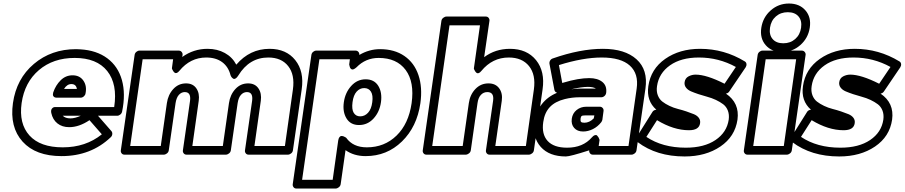

<svg xmlns="http://www.w3.org/2000/svg" viewBox="-20 -862 5187 1101"><path d="M54.2 -271Q74.2 -410.6 174.3 -495.4Q274.4 -580.1 416 -580.1Q419.9 -580.1 428 -579.6Q436 -579.1 439.9 -579.1Q533.7 -573.7 595.5 -527.6Q657.2 -481.4 679.2 -402.6Q701.2 -323.7 680.2 -222.2Q678.2 -211.9 669.7 -205.1Q661.1 -198.2 651.9 -198.2H542L619.1 -109.9Q625 -102.5 623.8 -92.3Q622.6 -82 615.2 -75.2Q501.5 33.2 333 33.2Q184.6 33.2 109.6 -49.8Q34.7 -132.8 54.2 -271ZM104 -271Q87.4 -153.3 148.9 -85.2Q210.4 -17.1 339.8 -17.1Q471.7 -17.1 564 -91.8L493.2 -172.9Q433.6 -132.8 377 -132.8Q336.4 -132.8 309.3 -154.3Q282.2 -175.8 273.9 -214.8Q271 -231.4 278.3 -239.7Q285.6 -248 294.4 -248H303.2H634.8Q654.8 -379.4 595 -454.6Q535.2 -529.8 408.2 -529.8Q285.2 -529.8 203.1 -460Q121.1 -390.1 104 -271ZM285.2 -332Q299.3 -373.5 328.1 -401.9Q356.9 -430.2 396 -430.2Q437.5 -430.2 458.5 -399.2Q479.5 -368.2 470.2 -325.2Q468.8 -316.4 460.4 -309.1Q452.1 -301.8 441.9 -301.8H306.2Q293.5 -301.8 287.8 -308.1Q282.2 -314.5 283.4 -321Q284.7 -327.6 285.2 -332ZM339.8 -198.2Q355 -183.1 383.8 -183.1Q410.2 -183.1 442.9 -198.2ZM347.2 -352.1H420.9Q416.5 -379.9 389.2 -379.9Q364.3 -379.9 347.2 -352.1Z M672.9 0 752 -546.9Q753.4 -557.6 762 -564.7Q770.5 -571.8 779.8 -571.8H1004.9Q1015.6 -571.8 1022 -563.7Q1028.3 -555.7 1026.9 -546.9L1024.9 -535.2Q1090.3 -582 1169.9 -582Q1226.1 -582 1269.3 -558.1Q1312.5 -534.2 1335 -491.2Q1412.6 -582 1525.9 -582Q1621.6 -582 1673.3 -517.1Q1725.1 -452.1 1710 -349.1L1659.7 0Q1658.2 10.7 1649.2 17.8Q1640.1 24.9 1630.9 24.9H1405.8Q1395 24.9 1389.2 17.1Q1383.3 9.3 1384.8 0L1425.8 -284.2Q1432.1 -334 1396 -334Q1376.5 -334 1362.1 -318.4Q1347.7 -302.7 1342.8 -271L1303.7 0Q1302.2 10.7 1293.2 17.8Q1284.2 24.9 1274.9 24.9H1049.8Q1039.1 24.9 1033.2 17.1Q1027.3 9.3 1028.8 0L1069.8 -284.2Q1076.2 -334 1039.6 -334Q1020.5 -334 1006.1 -318.4Q991.7 -302.7 986.8 -271L947.8 0Q946.3 10.7 937.3 17.8Q928.2 24.9 918.9 24.9H693.8Q683.1 24.9 677.2 17.1Q671.4 9.3 672.9 0ZM726.6 -24.9H901.9L937 -271Q943.8 -318.8 973.6 -351.3Q1003.4 -383.8 1046.9 -383.8Q1086.4 -383.8 1106 -355.2Q1125.5 -326.7 1119.6 -284.2L1083 -24.9H1257.8L1293 -271Q1299.8 -318.8 1329.6 -351.3Q1359.4 -383.8 1402.8 -383.8Q1442.4 -383.8 1461.9 -355.2Q1481.4 -326.7 1475.6 -284.2L1439 -24.9H1613.8L1659.7 -349.1Q1671.4 -433.6 1632.6 -482.9Q1593.8 -532.2 1518.6 -532.2Q1409.7 -532.2 1346.7 -429.2Q1338.9 -416.5 1331.3 -412.1Q1323.7 -407.7 1318.6 -410.4Q1313.5 -413.1 1309.6 -417.5Q1305.7 -421.9 1303.7 -426.8L1301.8 -431.2Q1289.6 -479.5 1253.7 -505.9Q1217.8 -532.2 1162.6 -532.2Q1071.3 -532.2 1008.8 -456.1Q1000.5 -445.8 993.2 -443.6Q985.8 -441.4 981.2 -445.3Q976.6 -449.2 972.9 -454.8Q969.2 -460.4 967.3 -465.3L965.8 -470.2L972.7 -522H797.9Z M1658.7 193.8 1765.6 -546.9Q1767.1 -557.6 1775.6 -564.7Q1784.2 -571.8 1793.5 -571.8H2018.6Q2028.8 -571.8 2035.2 -564.5Q2041.5 -557.1 2040.5 -546.9Q2096.7 -580.1 2159.7 -580.1Q2242.2 -580.1 2299.1 -540.8Q2356 -501.5 2379.6 -431.2Q2403.3 -360.8 2390.6 -270Q2371.1 -134.8 2284.9 -50.8Q2198.7 33.2 2076.7 33.2Q2009.3 33.2 1961.4 -1L1933.6 193.8Q1932.1 204.6 1922.9 211.9Q1913.6 219.2 1904.3 219.2H1679.7Q1668.9 219.2 1663.1 211.2Q1657.2 203.1 1658.7 193.8ZM1712.4 168.9H1887.7L1919.4 -56.2Q1921.4 -69.3 1926.8 -75.9Q1932.1 -82.5 1938.5 -82.3Q1944.8 -82 1950.9 -79.8Q1957 -77.6 1960.9 -74.7L1965.3 -71.8Q2004.4 -17.1 2083.5 -17.1Q2184.6 -17.1 2253.9 -84.5Q2323.2 -151.9 2340.3 -270Q2357.4 -391.6 2306.2 -460.7Q2254.9 -529.8 2151.4 -529.8Q2076.7 -529.8 2024.4 -476.1Q2006.8 -460.4 1997.6 -464.1Q1988.3 -467.8 1985.4 -480L1982.4 -492.2L1986.3 -522H1811.5ZM2076.7 -407.2Q2126 -407.2 2149.2 -369.6Q2172.4 -332 2164.6 -275.9Q2156.7 -220.2 2122.3 -182.6Q2087.9 -145 2038.6 -145Q1990.2 -145 1967 -182.9Q1943.8 -220.7 1951.7 -275.9Q1959.5 -331.1 1993.9 -369.1Q2028.3 -407.2 2076.7 -407.2ZM2001.5 -275.9Q1996.1 -234.9 2008.5 -214.8Q2021 -194.8 2045.4 -194.8Q2071.3 -194.8 2090.3 -215.3Q2109.4 -235.8 2114.7 -275.9Q2120.1 -315.9 2107.2 -336.4Q2094.2 -356.9 2068.4 -356.9Q2043.5 -356.9 2025.1 -336.7Q2006.8 -316.4 2001.5 -275.9Z M2404.3 0 2511.2 -742.2Q2512.7 -752.9 2522 -760Q2531.2 -767.1 2540.5 -767.1H2765.6Q2776.4 -767.1 2782.2 -759.3Q2788.1 -751.5 2786.6 -742.2L2756.3 -534.2Q2820.3 -582 2904.3 -582Q3001.5 -582 3054 -517.1Q3106.4 -452.1 3091.3 -349.1L3041.5 0Q3040 10.7 3030.8 17.8Q3021.5 24.9 3012.2 24.9H2787.6Q2776.9 24.9 2771 17.1Q2765.1 9.3 2766.6 0L2807.6 -284.2Q2814.5 -334 2774.4 -334Q2752.9 -334 2737.8 -318.1Q2722.7 -302.2 2718.3 -271L2679.7 0Q2678.2 10.7 2668.9 17.8Q2659.7 24.9 2650.4 24.9H2425.3Q2414.6 24.9 2408.7 17.1Q2402.8 9.3 2404.3 0ZM2458.5 -24.9H2633.3L2668.5 -271Q2675.3 -319.3 2706.1 -351.6Q2736.8 -383.8 2781.2 -383.8Q2821.8 -383.8 2842.5 -355.5Q2863.3 -327.1 2857.4 -284.2L2820.3 -24.9H2995.6L3041.5 -349.1Q3053.2 -433.6 3013.7 -482.9Q2974.1 -532.2 2897.5 -532.2Q2803.7 -532.2 2740.2 -455.1Q2731.9 -444.8 2724.6 -442.6Q2717.3 -440.4 2712.6 -444.3Q2708 -448.2 2704.3 -453.9Q2700.7 -459.5 2698.7 -464.4L2697.3 -469.2L2732.4 -716.8H2557.6Z M3044.9 -162.1Q3053.2 -221.2 3086.7 -264.4Q3120.1 -307.6 3174.8 -330.1Q3162.1 -333.5 3159.2 -346.2L3130.9 -496.1Q3129.4 -506.3 3134.8 -515.1Q3140.1 -523.9 3149.9 -526.9Q3307.1 -582 3437 -582Q3563.5 -582 3630.1 -522Q3696.8 -461.9 3681.2 -354L3629.9 0Q3628.4 10.7 3619.4 17.8Q3610.4 24.9 3601.1 24.9H3379.9Q3369.1 24.9 3363.3 17.1Q3357.4 9.3 3358.9 0Q3249 35.2 3225.1 35.2Q3129.9 35.2 3081.1 -19.3Q3032.2 -73.7 3044.9 -162.1ZM3095.2 -162.1Q3085 -92.8 3120.1 -54Q3155.3 -15.1 3231.9 -15.1Q3322.8 -15.1 3374 -74.2Q3382.8 -84.5 3390.9 -86.9Q3398.9 -89.4 3403.6 -85Q3408.2 -80.6 3411.6 -75Q3415 -69.3 3416.5 -64.5L3418 -59.1L3413.1 -24.9H3584L3630.9 -354Q3643.1 -439 3592 -485.6Q3541 -532.2 3430.2 -532.2Q3323.7 -532.2 3185.1 -488.8L3204.1 -386.2Q3207 -386.2 3210.9 -388.2Q3297.4 -414.1 3358.9 -414.1Q3406.7 -414.1 3433.8 -392.3Q3460.9 -370.6 3456.1 -330.1Q3454.6 -318.8 3446.3 -311.5Q3438 -304.2 3427.7 -304.2H3302.7Q3260.7 -304.2 3218.8 -293.9Q3162.6 -279.8 3132.6 -247.6Q3102.5 -215.3 3095.2 -162.1ZM3255.9 -350.1Q3290 -354 3310.1 -354H3397Q3382.3 -363.8 3351.1 -363.8Q3314.9 -363.8 3255.9 -350.1ZM3258.8 -181.2Q3263.2 -212.4 3286.6 -231.2Q3310.1 -250 3341.8 -250H3419.9Q3429.2 -250 3435.8 -242.9Q3442.4 -235.8 3440.9 -225.1L3434.1 -174.8Q3432.1 -167 3427.7 -161.1Q3407.7 -135.7 3380.1 -121.8Q3352.5 -107.9 3323.7 -107.9Q3290.5 -107.9 3272.5 -128.4Q3254.4 -148.9 3258.8 -181.2ZM3309.1 -181.2Q3307.6 -168 3312 -163.1Q3316.4 -158.2 3331.1 -158.2Q3359.9 -158.2 3384.8 -183.1L3388.2 -200.2H3335Q3319.8 -200.2 3315.2 -196.5Q3310.5 -192.9 3309.1 -181.2Z M3632.8 -79.1 3720.7 -219.2Q3727.1 -231 3743.7 -232.9Q3685.5 -283.7 3697.8 -368.2Q3711.9 -466.3 3794.4 -524.2Q3877 -582 3994.6 -582Q4132.8 -582 4251 -509.8Q4259.3 -504.9 4260.5 -495.1Q4261.7 -485.4 4255.9 -476.1L4161.6 -336.9Q4154.8 -327.1 4142.6 -325.2Q4222.2 -271.5 4209 -175.8Q4194.8 -78.6 4110.8 -21.7Q4026.9 35.2 3905.8 35.2Q3745.6 35.2 3636.7 -46.9Q3629.9 -52.2 3628.9 -61.5Q3627.9 -70.8 3632.8 -79.1ZM3686.5 -77.1Q3778.8 -15.1 3912.6 -15.1Q4018.1 -15.1 4083 -59.1Q4147.9 -103 4158.7 -175.8Q4162.6 -205.1 4153.8 -227.8Q4145 -250.5 4127 -264.2Q4108.9 -277.8 4085 -289.1Q4061 -300.3 4035.4 -307.1Q4009.8 -314 3985.6 -322Q3961.4 -330.1 3942.6 -338.1Q3923.8 -346.2 3913.6 -359.9Q3903.3 -373.5 3905.8 -391.1Q3909.2 -414.1 3928.5 -424.1Q3947.8 -434.1 3968.8 -434.1Q4031.2 -434.1 4134.8 -381.8L4199.7 -478Q4101.1 -532.2 3987.8 -532.2Q3885.7 -532.2 3822 -487.3Q3758.3 -442.4 3747.6 -368.2Q3743.2 -338.9 3752 -315.9Q3760.7 -293 3778.1 -279.5Q3795.4 -266.1 3818.8 -254.9Q3842.3 -243.7 3867.4 -237.3Q3892.6 -231 3916.5 -222.9Q3940.4 -214.8 3958.7 -207.3Q3977.1 -199.7 3987.1 -186.5Q3997.1 -173.3 3994.6 -155.8Q3989.3 -115.2 3930.7 -115.2Q3842.8 -115.2 3747.6 -172.9Z M4245.6 0 4324.7 -546.9Q4326.2 -557.6 4334.7 -564.7Q4343.3 -571.8 4352.5 -571.8H4577.6Q4588.4 -571.8 4594.7 -563.7Q4601.1 -555.7 4599.6 -546.9L4520.5 0Q4519 10.7 4510 17.8Q4501 24.9 4491.7 24.9H4266.6Q4255.9 24.9 4250 17.1Q4244.1 9.3 4245.6 0ZM4299.3 -24.9H4474.6L4545.4 -522H4370.6ZM4370.4 -603.5Q4336.4 -643.1 4345.7 -703.1Q4355 -763.2 4399.7 -802.5Q4444.3 -841.8 4504.4 -841.8Q4564.5 -841.8 4598.6 -802.5Q4632.8 -763.2 4623.5 -703.1Q4614.3 -643.1 4569.3 -603.5Q4524.4 -564 4464.4 -564Q4404.3 -564 4370.4 -603.5ZM4429.2 -767.8Q4401.4 -743.7 4395.5 -703.1Q4389.6 -662.6 4410.4 -638.2Q4431.2 -613.8 4471.7 -613.8Q4512.2 -613.8 4540 -638.2Q4567.9 -662.6 4573.7 -703.1Q4579.6 -743.7 4558.8 -767.8Q4538.1 -792 4497.6 -792Q4457 -792 4429.2 -767.8Z M4519.5 -79.1 4607.4 -219.2Q4613.8 -231 4630.4 -232.9Q4572.3 -283.7 4584.5 -368.2Q4598.6 -466.3 4681.2 -524.2Q4763.7 -582 4881.3 -582Q5019.5 -582 5137.7 -509.8Q5146 -504.9 5147.2 -495.1Q5148.4 -485.4 5142.6 -476.1L5048.3 -336.9Q5041.5 -327.1 5029.3 -325.2Q5108.9 -271.5 5095.7 -175.8Q5081.5 -78.6 4997.6 -21.7Q4913.6 35.2 4792.5 35.2Q4632.3 35.2 4523.4 -46.9Q4516.6 -52.2 4515.6 -61.5Q4514.6 -70.8 4519.5 -79.1ZM4573.2 -77.1Q4665.5 -15.1 4799.3 -15.1Q4904.8 -15.1 4969.7 -59.1Q5034.7 -103 5045.4 -175.8Q5049.3 -205.1 5040.5 -227.8Q5031.7 -250.5 5013.7 -264.2Q4995.6 -277.8 4971.7 -289.1Q4947.8 -300.3 4922.1 -307.1Q4896.5 -314 4872.3 -322Q4848.1 -330.1 4829.3 -338.1Q4810.5 -346.2 4800.3 -359.9Q4790 -373.5 4792.5 -391.1Q4795.9 -414.1 4815.2 -424.1Q4834.5 -434.1 4855.5 -434.1Q4918 -434.1 5021.5 -381.8L5086.4 -478Q4987.8 -532.2 4874.5 -532.2Q4772.5 -532.2 4708.7 -487.3Q4645 -442.4 4634.3 -368.2Q4629.9 -338.9 4638.7 -315.9Q4647.5 -293 4664.8 -279.5Q4682.1 -266.1 4705.6 -254.9Q4729 -243.7 4754.2 -237.3Q4779.3 -231 4803.2 -222.9Q4827.1 -214.8 4845.5 -207.3Q4863.8 -199.7 4873.8 -186.5Q4883.8 -173.3 4881.3 -155.8Q4876 -115.2 4817.4 -115.2Q4729.5 -115.2 4634.3 -172.9Z"/></svg>

Font: Trueno Black Outline
Style: Italic
Weight: 900
Width: 6
Designer: Julieta Ulanovsky
Foundry: Julieta Ulanovsky
Version: Version 3.001b | FøM Fix